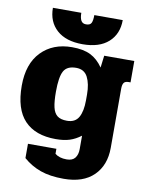

<svg xmlns="http://www.w3.org/2000/svg" viewBox="-95 -750 776 1018"><g transform="rotate(10 292.5 -241.5)"><path d="M106 -683H259Q259 -656 267 -641.5Q275 -627 294 -627Q316 -627 322.5 -640.5Q329 -654 329 -683H482Q482 -608 433 -564Q384 -520 294 -520Q204 -520 155 -564Q106 -608 106 -683ZM101 127V50H254V77Q277 96 317 96Q348 96 362 78Q376 60 376 30V-42Q347 -20 316 -10Q285 0 241 0Q131 0 73 -61Q15 -122 15 -248Q15 -366 77.5 -430.5Q140 -495 243 -495Q304 -495 342.5 -476Q381 -457 410 -415L418 -480H580V-365H570Q551 -365 544 -355Q537 -345 537 -323V-5Q537 89 480.5 144.5Q424 200 319 200Q245 200 193.5 181.5Q142 163 101 127ZM364 -231V-262Q364 -319 345.5 -355Q327 -391 283 -391Q234 -391 216.5 -359Q199 -327 199 -248Q199 -195 206 -164.5Q213 -134 231 -120Q249 -106 283 -106Q327 -106 345.5 -138.5Q364 -171 364 -231Z"/></g></svg>

Font: Pridi
Style: Bold
Weight: 700
Designer: Katatrad Team
Foundry: CadsonDemak
Version: Version 1.001